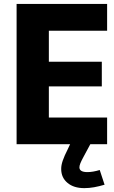

<svg xmlns="http://www.w3.org/2000/svg" viewBox="-20 -742 588 988"><path d="M231.4 -137.2V-297.4H503.9V-424.3H231.4V-584H531.2V-721.7H65.4V0H340.8L330.1 22.9C304.2 74.2 294.9 101.6 294.9 127.4C294.9 157.2 305.7 181.2 327.6 199.2C349.1 217.3 377.9 226.1 414.1 226.1C446.8 226.1 480.5 219.7 518.1 208.5L493.2 132.8C469.2 140.1 448.2 143.6 429.7 143.6C402.3 143.6 388.7 135.3 388.7 119.1C388.7 107.4 394.5 93.3 410.6 63.5L444.8 0H531.2V-137.2Z"/></svg>

Font: Estedad ExtraBold
Style: Regular
Weight: 800
Designer: Amin Abedi
Version: Version 7.3